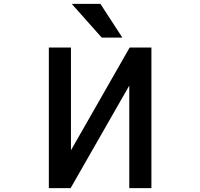

<svg xmlns="http://www.w3.org/2000/svg" viewBox="-20 -979 1040 1000"><path d="M502.9 -959 617.2 -783.2H509.8L353.5 -959ZM768.6 1H653.3V-533.2L347.7 1H234.4V-731.4H349.6V-196.3L655.3 -731.4H768.6Z"/></svg>

Font: Gen Shin Gothic Monospace Medium
Style: Regular
Weight: 500
Designer: [Source Han Sans]
Ryoko NISHIZUKA  (kana & ideographs); Paul D. Hunt (Latin, Greek & Cyrillic); Wenlong ZHANG  (bopomofo
Version: Version 1.002.20150607